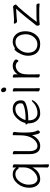

<svg xmlns="http://www.w3.org/2000/svg" viewBox="1272 -2008 911 3494"><g transform="rotate(-90 1727.0 -260.5)"><path d="M428 -125Q353 16 214 16Q148 16 103 -37.5Q58 -91 58 -186Q58 -304 131 -394Q205 -484 304 -484Q387 -484 427 -420Q426 -437 426 -444V-475Q426 -484 440 -484Q454 -484 469 -476.5Q484 -469 484 -457L482 -368V60L485 166Q485 175 471 175Q457 175 441.5 167.5Q426 160 426 148L428 59ZM428 -384Q423 -376 415.5 -376Q408 -376 405 -381Q370 -436 305 -436Q226 -436 170 -359Q114 -282 114 -196.5Q114 -111 145.5 -72.5Q177 -34 216 -34Q255 -34 291.5 -54Q328 -74 359 -107.5Q390 -141 409 -184.5Q428 -228 428 -274Z M726 -456 724 -368V-175Q724 -116 747 -75Q770 -34 817 -34Q864 -34 906 -68Q1009 -151 1012 -342Q1014 -418 1014 -442V-475Q1014 -484 1029 -484Q1044 -484 1059 -477Q1074 -470 1074 -459V-457Q1062 -385 1062 -277Q1062 -169 1071.5 -116.5Q1081 -64 1100 -34Q1102 -30 1102 -23.5Q1102 -17 1091.5 -3Q1081 11 1068 11Q1047 11 1031.5 -44.5Q1016 -100 1016 -132Q983 -61 931.5 -22.5Q880 16 820.5 16Q761 16 728 -11Q670 -60 670 -171V-368L667 -474Q667 -483 681.5 -483Q696 -483 711 -475.5Q726 -468 726 -456Z M1284 -201V-198Q1284 -116 1321.5 -75Q1359 -34 1417 -34Q1475 -34 1528.5 -57.5Q1582 -81 1622 -124Q1634 -137 1642.5 -137Q1651 -137 1651 -127.5Q1651 -118 1636 -95Q1621 -72 1592 -46Q1519 16 1410 16Q1359 16 1318.5 -9.5Q1278 -35 1254 -82.5Q1230 -130 1230 -195V-210Q1209 -224 1209 -240Q1209 -252 1223 -252Q1237 -252 1237 -253Q1250 -331 1322 -407.5Q1394 -484 1485 -484Q1546 -484 1582 -463Q1649 -424 1649 -340Q1649 -311 1642 -292Q1635 -273 1614.5 -259.5Q1594 -246 1552 -233Q1447 -201 1296 -201ZM1312 -250Q1441 -250 1529 -276Q1584 -292 1591 -312Q1595 -323 1595 -341Q1595 -385 1566 -410.5Q1537 -436 1492 -436Q1413 -436 1357.5 -372.5Q1302 -309 1291 -250Z M1797 -655Q1797 -696 1835 -696Q1852 -696 1867 -678.5Q1882 -661 1882 -641Q1882 -602 1845 -602Q1826 -602 1811.5 -619.5Q1797 -637 1797 -655ZM1811 -17 1813 -105V-368L1810 -475Q1810 -483 1824.5 -483Q1839 -483 1854.5 -475.5Q1870 -468 1870 -457L1868 -368V-105L1871 1Q1871 9 1857 9Q1843 9 1827 1.5Q1811 -6 1811 -17Z M2064 -18 2066 -106V-367L2063 -474Q2063 -483 2077.5 -483Q2092 -483 2107 -475.5Q2122 -468 2122 -456Q2122 -444 2121.5 -426.5Q2121 -409 2121 -391Q2141 -429 2183.5 -456.5Q2226 -484 2280 -484Q2334 -484 2375 -452Q2392 -438 2392 -424.5Q2392 -411 2383 -396Q2374 -381 2365 -381Q2356 -381 2350 -391Q2340 -411 2316 -420Q2292 -429 2276 -429Q2233 -429 2192 -400Q2134 -359 2124 -266Q2120 -230 2120 -106L2123 0Q2123 9 2109 9Q2095 9 2079.5 1.5Q2064 -6 2064 -18Z M2595 -442Q2651 -484 2714 -484Q2799 -484 2852.5 -421Q2906 -358 2906 -251Q2906 -144 2842.5 -64Q2779 16 2674 16Q2569 16 2514.5 -44Q2460 -104 2460 -207Q2460 -289 2510 -374Q2530 -410 2549.5 -431Q2569 -452 2579.5 -452Q2590 -452 2595 -442ZM2669 -35Q2718 -35 2759.5 -63.5Q2801 -92 2826 -139.5Q2851 -187 2851 -245Q2851 -329 2814 -381.5Q2777 -434 2708 -434Q2625 -434 2570 -360Q2515 -289 2515 -207Q2515 -125 2556 -80Q2597 -35 2669 -35Z M3255 -52Q3367 -52 3383 -53H3384Q3395 -53 3403.5 -37.5Q3412 -22 3412 -8.5Q3412 5 3402 5Q3361 1 3321 -1H3186Q3096 -1 3069 3.5Q3042 8 3031.5 8Q3021 8 3014 -5Q3007 -18 3007 -30.5Q3007 -43 3010.5 -52.5Q3014 -62 3023.5 -70Q3033 -78 3057.5 -111.5Q3082 -145 3160.5 -242.5Q3239 -340 3316 -423L3155 -412Q3128 -411 3086 -405H3084Q3069 -405 3056.5 -423Q3044 -441 3044 -452Q3044 -463 3052 -463H3053Q3079 -461 3100 -461H3132Q3144 -461 3154 -462L3310 -473L3346 -479H3350Q3365 -477 3378.5 -459Q3392 -441 3392 -430.5Q3392 -420 3382 -414Q3361 -401 3262 -283.5Q3163 -166 3076 -47Q3136 -52 3176 -52Z"/></g></svg>

Font: LXGW WenKai Lite Light
Style: Regular
Weight: 300
Designer: LXGW / Fontworks Inc.
Foundry: LXGW / Fontworks Inc.
Version: Version 1.511; March 25, 2025